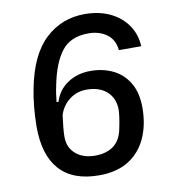

<svg xmlns="http://www.w3.org/2000/svg" viewBox="-83 -810 784 889"><g transform="rotate(-10 308.5 -365.5)"><path d="M313 8Q189 8 127 -61Q65 -130 65 -263Q66 -361 82 -441Q112 -595 189 -667Q266 -739 374 -739Q441 -739 492 -715Q543 -691 573.5 -648Q604 -605 607 -547H502Q497 -597 462 -622.5Q427 -648 375 -648Q292 -648 250 -594Q208 -540 188 -438Q183 -416 180.5 -397.5Q178 -379 176 -360H185Q201 -413 247 -444Q293 -475 355 -475Q414 -475 461 -452Q508 -429 535.5 -382.5Q563 -336 563 -266Q563 -185 534.5 -123Q506 -61 450.5 -26.5Q395 8 313 8ZM310 -85Q363 -85 397 -110.5Q431 -136 441 -191Q447 -220 450 -242Q453 -264 453 -275Q453 -329 418 -361Q383 -393 322 -393Q277 -393 242 -366.5Q207 -340 193 -296Q189 -265 186.5 -239.5Q184 -214 184 -195Q184 -145 218.5 -115Q253 -85 310 -85Z"/></g></svg>

Font: Hubot Sans Medium
Style: Italic
Weight: 500
Italic angle: -10°
Designer: Deni Anggara
Foundry: GitHub
Version: Version 1.001; ttfautohint (v1.8.4.7-5d5b);gftools[0.9.31]